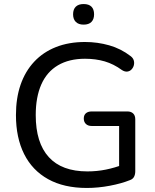

<svg xmlns="http://www.w3.org/2000/svg" viewBox="-20 -922 769 951"><path d="M410 9Q297 9 218.5 -34.5Q140 -78 99.5 -159Q59 -240 59 -352Q59 -436 82 -502.5Q105 -569 149.5 -616.5Q194 -664 257.5 -689Q321 -714 401 -714Q463 -714 521 -697.5Q579 -681 627 -644Q639 -635 642.5 -623Q646 -611 643 -599Q640 -587 631.5 -578Q623 -569 610.5 -567.5Q598 -566 584 -575Q543 -605 498.5 -618Q454 -631 401 -631Q322 -631 267 -598.5Q212 -566 184.5 -503.5Q157 -441 157 -352Q157 -215 221.5 -144Q286 -73 413 -73Q460 -73 504.5 -82Q549 -91 590 -107L570 -57V-298H434Q416 -298 405.5 -308Q395 -318 395 -335Q395 -352 405.5 -361Q416 -370 434 -370H611Q629 -370 639.5 -360Q650 -350 650 -331V-74Q650 -58 644 -46.5Q638 -35 624 -30Q582 -13 524 -2Q466 9 410 9ZM394 -800Q369 -800 355.5 -813.5Q342 -827 342 -851Q342 -876 355.5 -889Q369 -902 394 -902Q420 -902 433 -889Q446 -876 446 -851Q446 -827 433 -813.5Q420 -800 394 -800Z"/></svg>

Font: Nunito ExtraLight Medium
Style: Regular
Weight: 500
Version: Version 3.602